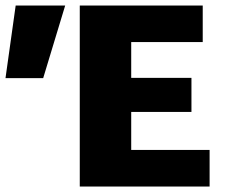

<svg xmlns="http://www.w3.org/2000/svg" viewBox="-26 -678 823 698"><path d="M736 0H264V-658H711V-525H451V-133H736ZM324 -271V-395H670V-271ZM131 -394H-6L31 -658H211Z"/></svg>

Font: Ysabeau Infant Black
Style: Regular
Weight: 900
Designer: Christian Thalmann (Catharsis Fonts)
Version: Version 2.001;gftools[0.9.30]; featfreeze: ss01,ss02,lnum